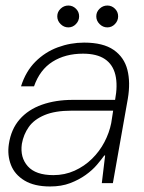

<svg xmlns="http://www.w3.org/2000/svg" viewBox="-20 -662 520 694"><path d="M161 12Q104 12 68.5 -9.5Q33 -31 19.5 -66Q6 -101 12 -141Q20 -195 51 -230.5Q82 -266 131.5 -283.5Q181 -301 243 -301H396Q406 -354 397 -391.5Q388 -429 359 -448.5Q330 -468 280 -468Q216 -468 170 -439Q124 -410 103 -350H56Q73 -404 108 -439Q143 -474 189 -491Q235 -508 284 -508Q353 -508 391 -481.5Q429 -455 440.5 -409.5Q452 -364 442 -305L388 0H348L360 -100H357Q347 -86 330.5 -66.5Q314 -47 289.5 -29.5Q265 -12 233.5 0Q202 12 161 12ZM173 -29Q214 -29 249.5 -45Q285 -61 312.5 -88Q340 -115 357.5 -148.5Q375 -182 382 -217L389 -262H239Q179 -262 141 -246Q103 -230 84 -203Q65 -176 59 -142Q52 -93 80.5 -61Q109 -29 173 -29ZM227 -563Q211 -563 199 -575Q187 -587 187 -603Q187 -619 199 -630.5Q211 -642 227 -642Q243 -642 254.5 -630.5Q266 -619 266 -603Q266 -587 254.5 -575Q243 -563 227 -563ZM368 -563Q352 -563 340 -575Q328 -587 328 -603Q328 -619 340 -630.5Q352 -642 368 -642Q384 -642 395.5 -630.5Q407 -619 407 -603Q407 -587 395.5 -575Q384 -563 368 -563Z"/></svg>

Font: DM Sans 36pt ExtraLight
Style: Italic
Weight: 250
Italic angle: -10°
Designer: Colophon Foundry, Jonny Pinhorn
Foundry: Colophon Foundry
Version: Version 4.004;gftools[0.9.30]